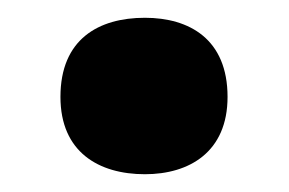

<svg xmlns="http://www.w3.org/2000/svg" viewBox="-20 -184 325 216"><path d="M48 -75C48 -13 91 12 143 12C193 12 236 -13 236 -75C236 -140 193 -164 143 -164C91 -164 48 -140 48 -75Z"/></svg>

Font: Noto Sans Thai Looped ExtraBold
Style: Regular
Weight: 800
Designer: Cadson Demak Team
Foundry: Cadson Demak Co., Ltd.
Version: Version 1.001